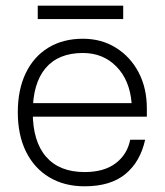

<svg xmlns="http://www.w3.org/2000/svg" viewBox="-20 -646 578 674"><path d="M112.5 -626V-579H412.5V-626ZM42.5 -252Q42.5 -172 71.2 -113.8Q100 -55.5 152.8 -23.8Q205.5 8 277 8Q368 8 420.2 -35Q472.5 -78 489.5 -155.5H437Q427 -104 386.2 -73Q345.5 -42 277 -42Q188.5 -42 141.8 -95.8Q95 -149.5 95 -252Q95 -353.5 140 -406.8Q185 -460 271 -460Q342 -460 388.8 -412.2Q435.5 -364.5 442 -284H86.5V-236.5H495.5V-265.5Q495.5 -336.5 466.8 -391.5Q438 -446.5 387.2 -478.2Q336.5 -510 271 -510Q201.5 -510 150 -478.8Q98.5 -447.5 70.5 -389.5Q42.5 -331.5 42.5 -252Z"/></svg>

Font: Overused Grotesk Light
Style: Regular
Weight: 300
Designer: RandomMaerks
Version: Version 0.005